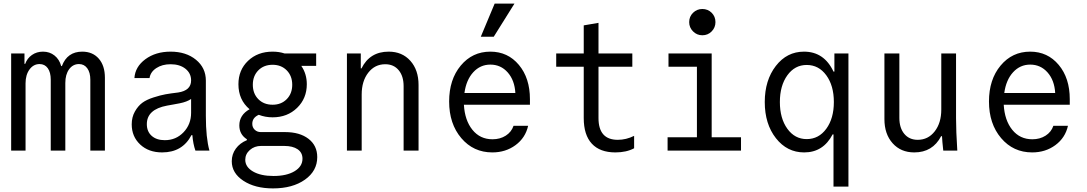

<svg xmlns="http://www.w3.org/2000/svg" viewBox="-20 -837 6040 1067"><path d="M42 0V-540H116V-482H120Q131 -513 157.5 -531.5Q184 -550 219 -550Q256 -550 283 -528.5Q310 -507 320 -470H324Q354 -550 437 -550Q495 -550 529 -511Q563 -472 563 -405V0H482V-394Q482 -434 465 -457.5Q448 -481 419 -481Q385 -481 364 -452Q343 -423 343 -376V0H262V-394Q262 -435 245.5 -458Q229 -481 200 -481Q166 -481 144 -451Q122 -421 122 -374V0Z M1042 -210V-287Q1019 -271 979 -263Q971 -261 941.5 -256Q912 -251 908 -250Q796 -229 796 -147Q796 -106 823 -82Q850 -58 896 -58Q958 -58 1000 -102Q1042 -146 1042 -210ZM1144 0H1066Q1053 -37 1049 -86H1044Q994 10 881 10Q806 10 759 -34Q712 -78 712 -146Q712 -186 729.5 -217Q747 -248 770.5 -265.5Q794 -283 833 -295.5Q872 -308 900 -313Q928 -318 970 -323Q1042 -334 1042 -390Q1042 -430 1010.5 -455Q979 -480 928 -480Q881 -480 848.5 -458.5Q816 -437 811 -403H727Q731 -466 788 -508Q845 -550 928 -550Q1014 -550 1069 -505Q1124 -460 1124 -389V-193Q1124 -71 1144 0Z M1495 -255Q1543 -255 1573.5 -286Q1604 -317 1604 -366Q1604 -415 1573.5 -446Q1543 -477 1495 -477Q1446 -477 1415.5 -446Q1385 -415 1385 -366Q1385 -317 1415.5 -286Q1446 -255 1495 -255ZM1559 -26H1431Q1394 -26 1368.5 -3.5Q1343 19 1343 51Q1343 91 1386 116Q1429 141 1500 141Q1573 141 1617 114.5Q1661 88 1661 45Q1661 11 1634 -7.5Q1607 -26 1559 -26ZM1495 -185Q1454 -185 1418 -199Q1382 -183 1382 -149Q1382 -129 1395.5 -116Q1409 -103 1429 -103H1564Q1646 -103 1694.5 -65.5Q1743 -28 1743 36Q1743 113 1674.5 161.5Q1606 210 1497 210Q1397 210 1332.5 167.5Q1268 125 1268 59Q1268 20 1290.5 -11Q1313 -42 1352 -58V-63Q1310 -90 1310 -140Q1310 -198 1367 -230Q1305 -282 1305 -369Q1305 -448 1358.5 -499Q1412 -550 1495 -550Q1531 -550 1561 -540H1737V-471H1655V-470Q1685 -426 1685 -369Q1685 -290 1631 -237.5Q1577 -185 1495 -185Z M1990 0H1908V-540H1985V-457H1989Q2035 -550 2140 -550Q2215 -550 2260.5 -499Q2306 -448 2306 -365V0H2223V-358Q2223 -414 2195.5 -447Q2168 -480 2121 -480Q2063 -480 2026.5 -433Q1990 -386 1990 -312Z M2561 -320H2844Q2840 -391 2801.5 -434.5Q2763 -478 2705 -478Q2649 -478 2610 -435.5Q2571 -393 2561 -320ZM2925 -286V-255H2558Q2563 -168 2605.5 -115.5Q2648 -63 2717 -63Q2759 -63 2790.5 -83Q2822 -103 2834 -138H2915Q2900 -71 2845 -30.5Q2790 10 2716 10Q2611 10 2543.5 -69.5Q2476 -149 2476 -273Q2476 -395 2540.5 -472.5Q2605 -550 2705 -550Q2802 -550 2863.5 -476.5Q2925 -403 2925 -286ZM2729 -817H2839L2724 -633H2652Z M3306 -181Q3306 -60 3413 -60Q3460 -60 3504 -82V-13Q3461 10 3400 10Q3314 10 3269 -38.5Q3224 -87 3224 -181V-466H3071V-540H3224V-696L3306 -710V-540H3494V-466H3306Z M3690 0V-74H3853V-466H3695V-540H3935V-74H4098V0ZM3810 -714Q3810 -745 3831.5 -766Q3853 -787 3883 -787Q3914 -787 3935 -766Q3956 -745 3956 -714Q3956 -684 3935 -662.5Q3914 -641 3883 -641Q3853 -641 3831.5 -662.5Q3810 -684 3810 -714Z M4463 -476Q4397 -476 4355.5 -418.5Q4314 -361 4314 -270Q4314 -179 4355.5 -121.5Q4397 -64 4463 -64Q4530 -64 4572 -121.5Q4614 -179 4614 -270Q4614 -361 4572 -418.5Q4530 -476 4463 -476ZM4612 -439H4617V-540H4695V200H4612V-90H4607Q4555 10 4449 10Q4354 10 4292 -69Q4230 -148 4230 -270Q4230 -391 4291.5 -470.5Q4353 -550 4448 -550Q4560 -550 4612 -439Z M5293 -540V-180Q5293 -110 5300 0H5222Q5216 -54 5215 -80H5210Q5163 10 5061 10Q4986 10 4940.5 -41Q4895 -92 4895 -175V-540H4978V-182Q4978 -126 5005.5 -93Q5033 -60 5080 -60Q5138 -60 5174.5 -107Q5211 -154 5211 -228V-540Z M5561 -320H5844Q5840 -391 5801.5 -434.5Q5763 -478 5705 -478Q5649 -478 5610 -435.5Q5571 -393 5561 -320ZM5925 -255H5558Q5563 -168 5605.5 -115.5Q5648 -63 5717 -63Q5759 -63 5790.5 -83Q5822 -103 5834 -138H5915Q5900 -71 5845 -30.5Q5790 10 5716 10Q5611 10 5543.5 -69.5Q5476 -149 5476 -273Q5476 -395 5540.5 -472.5Q5605 -550 5705 -550Q5802 -550 5863.5 -476.5Q5925 -403 5925 -286Z"/></svg>

Font: CommitMono
Style: 450Regular
Weight: 450
Designer: Eigil Nikolajsen
Foundry: Eigil Nikolajsen
Version: Version 1.002